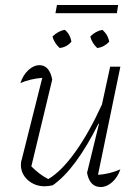

<svg xmlns="http://www.w3.org/2000/svg" viewBox="-20 -747 564 772"><path d="M330 -52 378 -249 376 -250Q284 -66 192 -2Q174 2 160 2Q120 2 92 -23Q64 -48 64 -85Q64 -97 68 -108L150 -434Q101 -430 62 -413Q73 -446 94.5 -465.5Q116 -485 138 -485Q179 -485 190 -427L106 -78Q140 -44 174 -27Q226 -57 282 -135Q338 -213 390 -327L423 -479H464L374 -44Q420 -47 464 -66Q453 -34 431 -14.5Q409 5 385 5Q341 5 330 -52ZM203 -694 209 -727H455L450 -694ZM220 -554Q198 -574 191 -600Q214 -623 241 -627Q263 -608 267 -579Q248 -557 220 -554ZM371 -554Q350 -573 343 -600Q364 -622 392 -627Q415 -606 419 -579Q398 -557 371 -554Z"/></svg>

Font: Piazzolla ExtraLight
Style: Italic
Weight: 200
Italic angle: -11.3°
Designer: Juan Pablo del Peral
Foundry: Huerta Tipografica
Version: Version 1.330